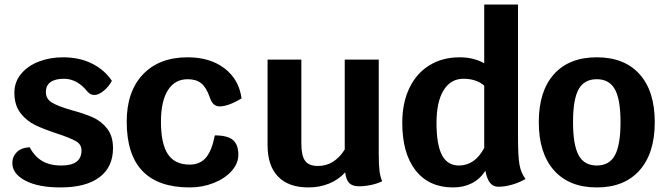

<svg xmlns="http://www.w3.org/2000/svg" viewBox="-20 -811 2918 841"><path d="M34 -97Q34 -125 53.5 -144.5Q73 -164 110 -166Q131 -126 164.5 -106Q198 -86 249 -86Q337 -86 337 -152Q337 -179 312 -193Q287 -207 230 -226Q172 -245 134.5 -263Q97 -281 70 -315.5Q43 -350 43 -405Q43 -452 72.5 -487.5Q102 -523 150.5 -541.5Q199 -560 256 -560Q329 -560 384 -532Q439 -504 470 -457Q457 -432 434.5 -413.5Q412 -395 394 -395Q384 -395 377 -398.5Q370 -402 363 -410Q318 -466 260 -466Q222 -466 201.5 -451.5Q181 -437 181 -408Q181 -377 208.5 -361Q236 -345 295 -328Q351 -313 387.5 -296.5Q424 -280 449.5 -247.5Q475 -215 475 -162Q475 -79 415.5 -34.5Q356 10 245 10Q147 10 90.5 -20Q34 -50 34 -97Z M535 -278Q535 -410 606 -485Q677 -560 802 -560Q900 -560 963.5 -511.5Q1027 -463 1038 -380Q980 -345 942 -345Q926 -345 915.5 -355Q905 -365 898 -387Q883 -429 861 -446.5Q839 -464 802 -464Q746 -464 715.5 -416Q685 -368 685 -278Q685 -181 715.5 -135.5Q746 -90 811 -90Q856 -90 882 -120.5Q908 -151 921 -218Q976 -218 1000 -198Q1024 -178 1024 -133Q1024 -95 994.5 -62Q965 -29 916 -9.5Q867 10 811 10Q535 10 535 -278Z M1654 -17Q1634 -7 1606 -1Q1578 5 1553 5Q1524 5 1510 -9Q1496 -23 1492 -56Q1463 -24 1421.5 -7Q1380 10 1331 10Q1244 10 1198 -37.5Q1152 -85 1152 -175V-550H1300V-182Q1300 -129 1316.5 -106.5Q1333 -84 1373 -84Q1444 -84 1490 -156V-550H1639V-133Q1639 -87 1642.5 -61Q1646 -35 1654 -17Z M2282 -27Q2254 -11 2222.5 -2Q2191 7 2163 7Q2140 7 2126.5 -10Q2113 -27 2106 -63Q2083 -27 2047 -8.5Q2011 10 1965 10Q1859 10 1800.5 -64.5Q1742 -139 1742 -273Q1742 -360 1773 -425Q1804 -490 1861 -525Q1918 -560 1994 -560Q2054 -560 2101 -534V-791H2249V-207Q2249 -126 2255.5 -89.5Q2262 -53 2282 -27ZM2101 -163V-436Q2066 -466 2010 -466Q1954 -466 1923 -415.5Q1892 -365 1892 -273Q1892 -177 1916 -131.5Q1940 -86 1990 -86Q2060 -86 2101 -163Z M2340 -276Q2340 -412 2406.5 -486Q2473 -560 2594 -560Q2715 -560 2781.5 -486Q2848 -412 2848 -276Q2848 -140 2781.5 -65Q2715 10 2594 10Q2473 10 2406.5 -65Q2340 -140 2340 -276ZM2698 -276Q2698 -375 2673.5 -419.5Q2649 -464 2594 -464Q2539 -464 2514.5 -420Q2490 -376 2490 -276Q2490 -176 2514.5 -131Q2539 -86 2594 -86Q2649 -86 2673.5 -131Q2698 -176 2698 -276Z"/></svg>

Font: Krub
Style: Bold
Weight: 700
Version: Version 1.000; ttfautohint (v1.6)